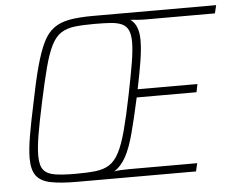

<svg xmlns="http://www.w3.org/2000/svg" viewBox="-50 -747 989 806"><g transform="rotate(-5 444.5 -344.0)"><path d="M243 0Q174 0 132 -8.5Q90 -17 71.5 -42Q53 -67 53 -115Q53 -153 62.5 -209Q72 -265 89 -344Q107 -435 123.5 -496Q140 -557 158.5 -595.5Q177 -634 204.5 -654Q232 -674 272 -681Q312 -688 370 -688H889L881 -654H590Q572 -654 553.5 -655.5Q535 -657 525 -658Q543 -645 551.5 -623Q560 -601 560 -569Q560 -533 552 -482.5Q544 -432 530 -365H782L775 -331H523Q504 -244 488 -183.5Q472 -123 452 -86Q432 -49 402 -30Q411 -32 428.5 -33Q446 -34 464 -34H752L744 0ZM241 -34Q291 -34 325 -38Q359 -42 382.5 -57Q406 -72 423.5 -105.5Q441 -139 456.5 -197Q472 -255 490 -344Q506 -423 515 -476.5Q524 -530 524 -564Q524 -596 515.5 -614.5Q507 -633 488.5 -641.5Q470 -650 441.5 -652Q413 -654 372 -654Q323 -654 289.5 -650Q256 -646 232.5 -631Q209 -616 192 -583Q175 -550 159.5 -492Q144 -434 125 -344Q108 -265 99 -212Q90 -159 90 -124Q90 -81 105.5 -62.5Q121 -44 154.5 -39Q188 -34 241 -34Z"/></g></svg>

Font: Saira SemiCondensed Thin
Style: Italic
Weight: 250
Width: 4
Italic angle: -12°
Designer: Hector Gatti with collaboration of the Omnibus-Type team
Foundry: Omnibus-Type
Version: Version 1.101